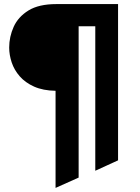

<svg xmlns="http://www.w3.org/2000/svg" viewBox="-20 -720 683 940"><path d="M252 200V-275.5Q190.5 -276.5 147 -296Q103.5 -315.5 76.5 -346.5Q49.5 -377.5 37.2 -414.5Q25 -451.5 25 -487Q25 -540 47 -588.8Q69 -637.5 119.5 -668.8Q170 -700 256 -700H558V65L446.5 116V-591.5H365V149.5Z"/></svg>

Font: Overpass SemiBold
Style: Regular
Weight: 600
Designer: Delve Withrington, Dave Bailey, Thomas Jockin
Foundry: Delve Fonts LLC
Version: Version 4.000